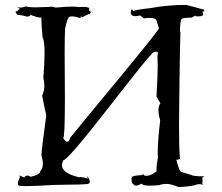

<svg xmlns="http://www.w3.org/2000/svg" viewBox="-20 -755 907 784"><path d="M710 9Q768 6 785 -2L795 -3Q805 -3 808 1L806 -9Q807 -10 807 -14L806 -29L815 -35H810Q770 -35 760 -41Q728 -51 720 -53Q712 -55 700 -103Q713 -103 715 -107Q711 -140 711 -244Q711 -296 713 -436Q715 -576 717 -631V-628Q717 -625 716 -625H715Q715 -674 723 -678.5Q731 -683 762 -683L779 -692L778 -690Q778 -688 789 -688Q810 -689 809.5 -695.5Q809 -702 806 -709Q808 -707 809 -707Q812 -707 815 -715L741 -735Q665 -735 595 -722Q520 -714 520 -706V-705Q523 -708 523 -711Q523 -715 517 -717Q514 -710 514 -704Q514 -689 533 -689Q541 -689 552 -692L568 -680Q582 -682 592 -682Q616 -682 619.5 -670Q623 -658 629 -639Q620 -621 448 -413Q276 -205 267 -193Q262 -176 255 -176Q248 -176 238 -191Q245 -194 245 -355L244 -534Q244 -617 246 -640Q253 -670 259 -682Q262 -688 274 -688Q286 -688 309 -681Q309 -688 311 -688Q312 -688 315 -684Q340 -698 345 -698L346 -697V-695Q347 -695 349 -703Q352 -703 352 -705Q352 -707 347.5 -709.5Q343 -712 343 -716L345 -722Q336 -727 320 -727L302 -726Q292 -728 274 -728Q248 -728 207 -724Q194 -728 189 -728Q186 -728 185 -727L128 -725Q94 -725 86 -729Q73 -724 63 -724Q55 -724 49 -728Q54 -723 61 -719Q49 -708 45 -708L43 -709Q48 -694 54 -694H58Q66 -694 91 -687Q104 -689 104 -693L103 -695Q133 -683 145 -683H149V-676Q149 -652 154 -602Q162 -587 162 -537Q162 -498 157 -438Q161 -420 161 -405Q161 -382 152 -365Q158 -332 169 -284Q151 -154 149 -122Q155 -101 155 -86Q155 -66 144 -56V-55Q144 -42 105 -33Q98 -38 92 -38Q84 -38 79 -30Q63 -38 59 -38H58Q58 -37 62 -33Q53 -15 53 -6Q53 -1 55.5 2Q58 5 82 5Q118 5 206 0Q334 -1 340.5 -4.5Q347 -8 347 -13Q347 -16 344 -23.5Q341 -31 334 -37L339 -26Q319 -32 309 -32Q305 -32 303 -31Q233 -48 233 -80Q233 -89 238 -100Q258 -103 423 -315Q588 -527 594 -528V-529Q606 -544 616 -544Q621 -544 626 -540Q623 -536 623 -520L624 -486Q624 -451 619 -361L635 -333Q627 -323 627 -305Q627 -288 634 -264Q624 -175 624 -135Q624 -121 625 -113Q619 -81 619 -63V-55Q594 -37 578 -37Q566 -37 565 -45L559 -39L561 -40Q519 -38 518 -31L517 -26Q517 -20 520 -13L517 -20Q517 -5 527 -1Q529 3 535 3Q543 3 559 -5Q562 3 592 3Q608 3 630 1Q643 -4 663 -4Q676 -4 710 9Z"/></svg>

Font: Xiaobo Songti 小帛宋体
Style: Regular
Weight: 400
Version: Version 1.501;March 17, 2024;FontCreator 14.0.0.2814 64-bit